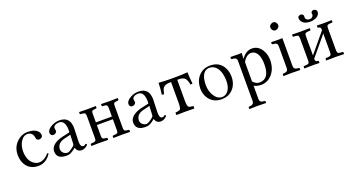

<svg xmlns="http://www.w3.org/2000/svg" viewBox="-51 -1359 4268 2304"><g transform="rotate(-20 2083.5 -206.5)"><path d="M389.2 -86.9Q326.2 8.3 229 9.8Q117.2 9.8 65.4 -76.7Q35.2 -128.4 35.2 -198.2Q35.2 -306.2 114.7 -372.6Q171.4 -418.9 235.8 -418.9Q335.4 -418.9 373.5 -369.1Q387.7 -349.6 388.2 -328.1Q388.2 -295.4 354 -287.6Q347.7 -286.1 341.8 -286.1Q310.5 -286.1 306.2 -317.9Q306.2 -319.3 306.2 -319.8Q295.4 -394.5 231 -396Q174.8 -396 139.2 -334Q111.3 -284.7 110.8 -219.2Q110.8 -105.5 176.8 -53.2Q209.5 -27.3 250 -26.9Q304.7 -26.9 355.5 -76.2Q366.2 -86.9 374 -97.2Q385.7 -94.2 389.2 -86.9Z M711.9 -211.9 629.9 -191.9Q551.3 -172.9 536.6 -112.8Q534.2 -102.1 534.2 -91.8Q534.2 -56.6 564.5 -34.2Q584 -20.5 607.9 -20Q631.3 -20 686 -64.5Q691.4 -68.8 693.8 -70.8Q706.1 -81.1 707 -95.2ZM707 -45.9H705.1L686 -30.8Q639.2 4.9 604.5 8.8Q593.3 10.3 580.1 9.8Q462.4 7.8 460.9 -87.9Q460.9 -159.7 553.2 -201.2Q583 -214.4 618.2 -222.2L708 -242.2Q712.4 -244.6 712.9 -263.2Q712.9 -379.4 652.8 -395Q645 -397 638.2 -397Q586.4 -397 566.9 -370.6Q561 -361.3 561 -352.1Q561 -339.4 563 -333Q565.9 -326.2 565.9 -315.9Q565.9 -298.8 546.4 -286.1Q534.7 -279.3 522 -278.8Q492.7 -278.8 485.4 -306.2Q483.9 -312.5 483.9 -317.9Q483.9 -359.4 543.9 -392.6Q593.3 -418.9 646 -418.9Q786.6 -418.9 782.2 -259.3Q782.2 -257.3 781.7 -256.8L776.9 -115.2Q774.4 -47.9 795.9 -35.2Q805.2 -30.3 816.9 -29.8Q829.1 -29.8 841.3 -43Q844.7 -45.4 845.7 -45.9Q853.5 -45.9 858.9 -37.1Q859.9 -34.7 859.9 -33.2Q859.9 -26.4 837.4 -9.8Q808.6 9.8 778.8 9.8Q724.1 9.3 707 -45.9Z M1255.4 -77.1V-211.9H1050.8V-77.1Q1050.8 -41 1065.9 -34.2Q1074.2 -30.8 1091.8 -28.8L1111.3 -26.9Q1116.7 -24.4 1117.7 -21V0L1115.7 2Q1055.2 0 1011.7 0Q964.4 0 904.8 2L903.3 0V-22Q904.8 -25.9 908.7 -26.9L934.6 -28.8Q966.8 -31.2 972.2 -45.9Q975.6 -55.7 975.6 -77.1V-353Q975.6 -388.7 959 -395.5Q950.2 -398.9 934.6 -399.9L908.7 -401.9Q904.3 -404.3 903.3 -407.2V-429.2L905.8 -431.2Q965.8 -429.2 1011.5 -429.2Q1057.1 -429.2 1116.7 -431.2L1117.7 -429.2V-408.2Q1115.7 -403.3 1111.3 -401.9L1091.8 -399.9Q1060.5 -397 1054.7 -385.3Q1050.3 -375 1050.8 -353V-246.1H1255.4V-353Q1255.4 -388.7 1238.8 -395.5Q1230 -398.9 1214.4 -399.9L1188.5 -401.9Q1184.1 -404.3 1183.6 -407.2V-429.2L1185.5 -431.2Q1245.6 -429.2 1292.5 -429.2Q1336.9 -429.2 1396.5 -431.2L1397.5 -429.2V-408.2Q1395.5 -403.3 1391.6 -401.9L1371.6 -399.9Q1340.3 -397 1335 -385.3Q1330.6 -375 1330.6 -353V-77.1Q1330.6 -41 1346.2 -34.2Q1354.5 -30.8 1371.6 -28.8L1391.6 -26.9Q1397 -24.4 1397.5 -21V0L1395.5 2Q1335 0 1292.5 0Q1244.1 0 1184.6 2L1183.6 0V-22Q1185.1 -25.9 1188.5 -26.9L1214.4 -28.8Q1246.6 -31.2 1252.4 -45.9Q1255.4 -55.7 1255.4 -77.1Z M1721.2 -211.9 1639.2 -191.9Q1560.5 -172.9 1545.9 -112.8Q1543.5 -102.1 1543.5 -91.8Q1543.5 -56.6 1573.7 -34.2Q1593.3 -20.5 1617.2 -20Q1640.6 -20 1695.3 -64.5Q1700.7 -68.8 1703.1 -70.8Q1715.3 -81.1 1716.3 -95.2ZM1716.3 -45.9H1714.4L1695.3 -30.8Q1648.4 4.9 1613.8 8.8Q1602.5 10.3 1589.4 9.8Q1471.7 7.8 1470.2 -87.9Q1470.2 -159.7 1562.5 -201.2Q1592.3 -214.4 1627.4 -222.2L1717.3 -242.2Q1721.7 -244.6 1722.2 -263.2Q1722.2 -379.4 1662.1 -395Q1654.3 -397 1647.5 -397Q1595.7 -397 1576.2 -370.6Q1570.3 -361.3 1570.3 -352.1Q1570.3 -339.4 1572.3 -333Q1575.2 -326.2 1575.2 -315.9Q1575.2 -298.8 1555.7 -286.1Q1543.9 -279.3 1531.2 -278.8Q1502 -278.8 1494.6 -306.2Q1493.2 -312.5 1493.2 -317.9Q1493.2 -359.4 1553.2 -392.6Q1602.5 -418.9 1655.3 -418.9Q1795.9 -418.9 1791.5 -259.3Q1791.5 -257.3 1791 -256.8L1786.1 -115.2Q1783.7 -47.9 1805.2 -35.2Q1814.5 -30.3 1826.2 -29.8Q1838.4 -29.8 1850.6 -43Q1854 -45.4 1855 -45.9Q1862.8 -45.9 1868.2 -37.1Q1869.1 -34.7 1869.1 -33.2Q1869.1 -26.4 1846.7 -9.8Q1817.9 9.8 1788.1 9.8Q1733.4 9.3 1716.3 -45.9Z M2064 -122.1V-392.1H2048.8Q1982.9 -392.1 1960.4 -358.9Q1946.3 -336.9 1935.1 -283.2L1907.7 -287.1Q1918.5 -357.9 1919.9 -435.1Q2000 -429.2 2065.9 -429.2H2140.6Q2218.8 -429.2 2289.1 -435.1Q2290.5 -361.3 2299.8 -287.1Q2298.3 -287.1 2273.9 -283.2Q2258.8 -354.5 2234.4 -373.5Q2210.4 -391.6 2159.7 -392.1H2143.1V-122.1Q2143.1 -56.2 2160.2 -42.5Q2173.3 -33.2 2214.8 -30.8Q2223.6 -22 2217.8 -3.4Q2216.3 0.5 2214.8 2Q2127.9 0 2104 0Q2074.2 0 1991.7 2Q1982.9 -6.8 1988.8 -25.4Q1990.2 -29.3 1991.7 -30.8Q2039.6 -33.2 2051.3 -46.9Q2064 -64 2064 -122.1Z M2366.7 -194.8Q2367.2 -290 2419.4 -352.1Q2477.5 -418.5 2568.8 -418.9Q2695.3 -418.9 2745.6 -312Q2768.6 -262.2 2768.6 -204.1Q2767.6 -104.5 2706.5 -43.9Q2649.9 9.8 2566.9 9.8Q2453.6 9.8 2397.9 -81.1Q2367.2 -133.3 2366.7 -194.8ZM2554.7 -396Q2473.6 -396 2450.2 -290Q2442.9 -255.9 2442.9 -216.8Q2442.9 -138.2 2481.4 -75.7Q2521 -13.7 2580.6 -13.2Q2630.9 -13.2 2663.6 -61.5Q2692.4 -105.5 2692.9 -173.8Q2692.9 -314.9 2624.5 -371.1Q2593.3 -395.5 2554.7 -396Z M2979.5 -311V-66.9Q3016.6 -23.9 3063.5 -23.9Q3189 -25.4 3189.5 -208Q3189.5 -343.3 3125.5 -381.8Q3106 -393.1 3084.5 -393.1Q3042 -393.1 3004.9 -351.6Q2988.8 -333 2979.5 -311ZM2979.5 -429.2 2976.6 -358.9H2979.5Q3032.7 -438.5 3111.8 -439Q3192.4 -439 3239.3 -360.4Q3272 -304.2 3272.5 -234.9Q3272 -117.2 3202.6 -45.9Q3146 9.8 3069.8 9.8Q3020.5 9.3 2979.5 -12.2V159.2Q2979.5 194.8 3012.7 201.7Q3018.1 202.6 3022.5 203.1L3041.5 205.1Q3049.3 207.5 3050.8 212.9V231.9L3048.8 233.9Q3047.9 233.9 2940.4 231.9L2837.4 233.9L2835.4 231.9V212.9Q2837.4 206.1 2843.8 205.1L2862.8 203.1Q2904.8 196.8 2905.8 159.2V-356Q2905.8 -389.6 2878.4 -397Q2871.1 -398.9 2862.8 -399.9L2843.8 -401.9Q2836.9 -404.3 2835.4 -410.2V-429.2L2837.4 -431.2Q2838.4 -431.2 2940.4 -429.2L2977.5 -431.2Z M3499.5 -429.2V-74.2Q3499.5 -38.6 3528.8 -31.2Q3535.6 -29.8 3542.5 -28.8L3561.5 -26.9Q3569.3 -24.4 3570.8 -19V0L3568.4 2Q3567.4 2 3460.4 0L3357.4 2L3355.5 0V-19Q3357.4 -25.9 3363.8 -26.9L3382.8 -28.8Q3419.9 -32.7 3424.3 -60.1Q3425.3 -66.9 3425.8 -74.2V-356Q3425.8 -389.6 3398.4 -397Q3391.1 -398.9 3382.8 -399.9L3363.8 -401.9Q3356.9 -404.3 3355.5 -410.2V-429.2L3357.4 -431.2Q3358.4 -431.2 3460.4 -429.2L3497.6 -431.2ZM3406.7 -599.1Q3406.7 -624 3435.1 -640.1Q3447.8 -646.5 3458.5 -647Q3487.3 -647 3501.5 -616.2Q3506.3 -605 3506.3 -595.2Q3506.3 -570.8 3480 -554.7Q3467.3 -547.4 3454.6 -546.9Q3427.7 -546.9 3412.6 -575.7Q3407.2 -587.9 3406.7 -599.1Z M4005.4 -587.9Q4005.4 -535.2 3945.3 -512.2Q3916.5 -501.5 3883.3 -501Q3810.1 -501 3777.8 -544.4Q3763.7 -564.5 3763.2 -587.9Q3763.2 -611.8 3789.1 -619.1Q3795.9 -620.6 3802.2 -621.1Q3832 -615.7 3836.4 -590.8Q3835.9 -585.4 3835.4 -583Q3834.5 -579.1 3834.5 -575.2Q3834.5 -547.4 3863.3 -536.1Q3873 -532.2 3884.3 -532.2Q3918.5 -532.2 3930.7 -558.6Q3934.1 -566.4 3934.6 -574.2Q3934.1 -580.6 3933.1 -583Q3932.1 -585.9 3932.1 -589.8Q3932.1 -610.8 3955.6 -619.1Q3961.9 -621.1 3967.3 -621.1Q4001 -615.2 4005.4 -587.9ZM3734.4 -429.2 3848.1 -431.2 3850.1 -429.2V-408.2Q3848.1 -403.3 3844.2 -401.9L3814.5 -399.9Q3782.2 -397.9 3776.4 -382.3Q3773.4 -372.1 3773.4 -348.1V-109.9L3979.5 -357.9Q3979.5 -388.7 3965.3 -396.5Q3956.5 -400.9 3944.3 -401.9Q3939.9 -404.3 3939.5 -407.2V-429.2L3941.4 -431.2Q3942.4 -431.2 4014.2 -429.2L4129.4 -431.2L4130.4 -429.2V-408.2Q4128.4 -403.3 4124.5 -401.9L4094.2 -399.9Q4062.5 -397.9 4057.6 -382.8Q4054.7 -372.6 4054.2 -348.1V-79.1Q4054.2 -42 4069.3 -34.2Q4078.6 -29.8 4094.2 -28.8L4124.5 -26.9Q4129.9 -24.9 4130.4 -21V0L4129.4 2Q4048.8 0 4014.2 0Q3982.4 0 3904.3 2L3902.3 0V-22Q3903.8 -25.9 3907.2 -26.9L3938.5 -28.8Q3971.7 -30.8 3977.1 -50.8Q3979.5 -60.5 3979.5 -79.1V-314.9L3773.4 -66.9V-64.9Q3773.4 -38.1 3788.1 -31.7Q3796.9 -28.3 3810.5 -26.9Q3815.9 -24.4 3816.4 -21V0L3815.4 2Q3800.3 1.5 3780.3 1Q3753.9 0 3734.4 0Q3701.7 0 3623.5 2L3622.6 0V-22Q3624 -25.9 3627.4 -26.9L3658.2 -28.8Q3690.9 -30.8 3695.8 -48.3Q3698.2 -57.6 3698.2 -77.1V-347.2Q3698.2 -385.7 3687.5 -393.1Q3678.2 -398.4 3658.2 -399.9L3628.4 -401.9Q3623 -403.8 3622.6 -407.2V-429.2L3625.5 -431.2Q3626.5 -431.2 3734.4 -429.2Z"/></g></svg>

Font: Linux Libertine Display O
Style: Regular
Weight: 400
Designer: Philipp H. Poll
Foundry: Philipp H. Poll
Version: Version 5.0.9